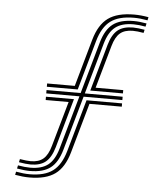

<svg xmlns="http://www.w3.org/2000/svg" viewBox="-56 -857 778 913"><g transform="rotate(5 333.0 -400.5)"><path d="M163.5 -429.8V-445.5H295.5L359.2 -671.5Q380 -744.5 423.6 -776.2Q467.2 -808 548 -808Q579.8 -808 616.2 -801.5L613 -786.2Q577.2 -792.8 548 -792.8Q475.8 -792.8 436.4 -763.5Q397 -734.2 378 -667L311 -429.8ZM56.2 -30.2 59.5 -45.5Q92.8 -39.5 118 -39.5Q172.8 -39.5 203.4 -63.5Q234 -87.5 249.8 -143L322 -398H163.5V-414H326.2L396.5 -662.8Q414 -724 449 -750.6Q484 -777.2 548 -777.2Q575 -777.2 609.5 -771L606.2 -755.5Q573.8 -761.5 548 -761.5Q492.5 -761.5 461.8 -737.5Q431 -713.5 415.2 -658.2L346.2 -414H526.8V-398H341.8L268.2 -138.5Q250.8 -77 215.9 -50.4Q181 -23.8 118 -23.8Q91.8 -23.8 56.2 -30.2ZM370.8 -429.8 434 -653.8Q448 -703.2 474.4 -724.8Q500.8 -746.2 548 -746.2Q558.5 -746.2 572.8 -744.6Q587 -743 603 -740.2L599.5 -725Q568.8 -730.5 548 -730.5Q509 -730.5 487 -711.8Q465 -693 452.8 -649.5L395 -445.5H526.8V-429.8ZM49.8 0.5 53 -14.8Q89 -8.2 118 -8.2Q189.2 -8.2 228.5 -37.5Q267.8 -66.8 287 -134L357.2 -382.2H526.8V-366.5H372.5L305.5 -129.5Q284.8 -56.2 241.1 -24.5Q197.5 7.2 118 7.2Q87.5 7.2 49.8 0.5ZM62.8 -60.8 66 -76Q100 -70.5 118 -70.5Q156 -70.5 178 -89.4Q200 -108.2 212.2 -152L273 -366.5H163.5V-382.2H297.2L231 -147.5Q216.8 -97.8 190.6 -76.2Q164.5 -54.8 118 -54.8Q107.5 -54.8 93.2 -56.4Q79 -58 62.8 -60.8Z"/></g></svg>

Font: Big Shoulders Inline Text SemiBold
Style: Regular
Weight: 600
Designer: Patric King
Foundry: XO Type Co
Version: Version 1.000